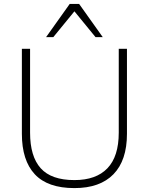

<svg xmlns="http://www.w3.org/2000/svg" viewBox="-20 -955 762 983"><path d="M361 8Q224 8 158 -63Q92 -134 92 -270V-705H134V-276Q134 -154 188.5 -93.5Q243 -33 361 -33Q472 -33 530 -93.5Q588 -154 588 -276V-705H630V-270Q630 -134 561 -63Q492 8 361 8ZM216 -765 337 -935H385L506 -765H469L361 -897L253 -765Z"/></svg>

Font: Mulish ExtraLight ExtraLight
Style: Regular
Weight: 250
Version: Version 3.603